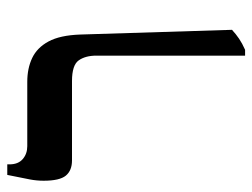

<svg xmlns="http://www.w3.org/2000/svg" viewBox="-103 -584 694 528"><g transform="rotate(-90 244.0 -320.0)"><path d="M355 7V-402Q355 -432 342 -450.5Q329 -469 285 -469H67Q39 -469 25 -486Q11 -503 11 -547Q11 -566 14.5 -584.5Q18 -603 27 -647H56V-641Q56 -617 70.5 -604.5Q85 -592 106 -592H283Q320 -592 348.5 -578.5Q377 -565 394 -533.5Q411 -502 413 -447L426 -29Q414 -18 401.5 -9.5Q389 -1 371 7Z"/></g></svg>

Font: Noto Serif Hebrew Medium
Style: Regular
Weight: 500
Version: Version 2.003